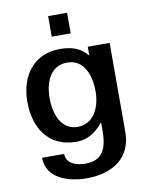

<svg xmlns="http://www.w3.org/2000/svg" viewBox="-97 -769 801 1037"><g transform="rotate(-10 304.0 -250.5)"><path d="M294 -83C206 -83 171 -171 171 -261C171 -355 209 -435 297 -435C394 -435 422 -336 422 -256C422 -165 380 -83 294 -83ZM49 -263C49 -119 121 -5 273 -5C347 -5 392 -48 422 -86V-40C422 66 390 120 300 120C246 120 196 99 196 48H75C75 163 197 199 293 199C441 199 542 128 542 -13V-500H422V-451C389 -492 346 -514 270 -514C131 -514 49 -409 49 -263ZM344 -587V-700H240V-587Z"/></g></svg>

Font: Perun SemiBold
Style: Regular
Weight: 600
Foundry: Copyright (c) Stefan Peev, Context Ltd, 2016
Version: Version 1.089